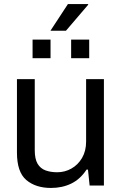

<svg xmlns="http://www.w3.org/2000/svg" viewBox="-20 -917 602 949"><path d="M232 12Q156.5 12 110.1 -27.2Q63.8 -66.4 63.8 -162.7V-526H151.8V-174.6Q151.8 -131.2 165.8 -107.6Q179.8 -84.1 205 -74.8Q230.2 -65.6 262.9 -65.6Q300.5 -65.6 333 -83.9Q365.5 -102.2 385.6 -136.4Q405.6 -170.7 405.6 -216.8V-526H493.6V0H423L414.8 -78.7H407.8Q376.7 -31.2 332.1 -9.6Q287.6 12 232 12ZM141 -629.5V-721.2H229.8V-629.5ZM331.6 -629.5V-721.2H420.9V-629.5ZM229.3 -765 315.8 -897H415.2L416.2 -894L305.9 -765Z"/></svg>

Font: Archivo Variable SemiBold
Style: Regular
Weight: 600
Designer: Hector Gatti
Foundry: Omnibus-Type
Version: Version 2.001